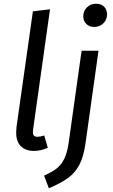

<svg xmlns="http://www.w3.org/2000/svg" viewBox="-20 -800 607 1033"><path d="M158 -103Q157 -98 157 -90Q157 -76 163 -70Q169 -64 182 -64Q197 -64 218 -71L237 -5Q199 12 164 12Q118 12 92.5 -13Q67 -38 67 -87Q67 -96 69 -118L157 -739L249 -750ZM217 145Q259 126 283.5 107.5Q308 89 324.5 57Q341 25 349 -29L419 -527H510L440 -29Q430 44 406.5 87.5Q383 131 345.5 158Q308 185 243 213ZM428 -712Q428 -741 448 -760.5Q468 -780 497 -780Q524 -780 540 -764Q556 -748 556 -723Q556 -694 536 -674.5Q516 -655 487 -655Q460 -655 444 -671.5Q428 -688 428 -712Z"/></svg>

Font: Fira Sans
Style: Italic
Weight: 400
Italic angle: -8°
Designer: bBox Type GmbH & Carrois Corporate GbR & Edenspiekermann AG
Foundry: bBox Type GmbH & Carrois Corporate GbR & Edenspiekermann AG
Version: Version 4.301